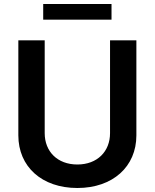

<svg xmlns="http://www.w3.org/2000/svg" viewBox="-20 -929 774 960"><path d="M537.6 -909.1H196V-830.6H537.6ZM530.2 -727.3V-263.1C530.2 -171.9 466.6 -106.5 366.8 -106.5C266.7 -106.5 203.5 -171.9 203.5 -263.1V-727.3H71.7V-252.1C71.7 -95.9 188.9 11 366.8 11C544 11 661.9 -95.9 661.9 -252.1V-727.3Z"/></svg>

Font: TID UI Semi Bold
Style: Regular
Weight: 600
Designer: The TID Project Authors
Foundry: Bakken & Bæck
Version: Version 1.001;hotconv 1.0.109;makeotfexe 2.5.65596